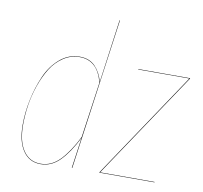

<svg xmlns="http://www.w3.org/2000/svg" viewBox="-81 -817 964 913"><g transform="rotate(10 401.0 -360.5)"><path d="M423.8 -730H425.8L324.2 0H321.8L342.8 -147.9Q306.6 -75.2 265.6 -33.2Q224.6 8.8 171.9 8.8Q117.2 8.8 86.7 -36.1Q56.2 -81.1 56.2 -161.1Q56.2 -219.7 68.8 -281.2Q81.5 -342.8 106 -398.9Q130.4 -455.1 172.6 -491Q214.8 -526.9 268.1 -526.9Q314.9 -526.9 342.8 -498Q370.6 -469.2 381.8 -424.8ZM268.1 -524.9Q225.6 -524.9 189.7 -501.2Q153.8 -477.5 130.1 -439.5Q106.4 -401.4 89.6 -352.8Q72.8 -304.2 65.4 -255.6Q58.1 -207 58.1 -161.1Q58.1 -81.5 88.1 -37.4Q118.2 6.8 171.9 6.8Q224.1 6.8 264.6 -35.2Q305.2 -77.1 342.8 -151.9L380.9 -420.9Q354.5 -524.9 268.1 -524.9ZM801.8 -517.1V-515.1L458 -2H721.2V0H455.1V-2L798.8 -515.1H551.8V-517.1Z"/></g></svg>

Font: Fira Sans Compressed Two
Style: Italic
Weight: 100
Width: 3
Italic angle: -8°
Designer: Carrois Corporate & Edenspiekermann AG
Foundry: Carrois Corporate GbR & Edenspiekermann AG
Version: Version 4.203;PS 004.203;hotconv 1.0.88;makeotf.lib2.5.64775